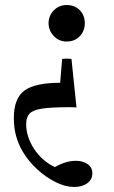

<svg xmlns="http://www.w3.org/2000/svg" viewBox="-20 -501 452 763"><path d="M264 -267 284 -74Q268 -75 262 -75Q256 -75 255 -75Q185 -75 148 -69.5Q111 -64 97.5 -49.5Q84 -35 84 -8Q84 42 115 90Q146 138 198 163Q242 138 281 138Q309 138 328 151Q347 164 347 188Q347 212 327 227Q307 242 275 242Q240 242 201.5 223Q163 204 128 172Q93 140 70 101Q53 72 44 39.5Q35 7 35 -32Q35 -110 77 -141Q119 -172 219 -172L227 -267Q245 -269 264 -267ZM317 -409Q317 -378 297 -357Q277 -336 245 -336Q214 -336 193.5 -358Q173 -380 173 -409Q173 -438 193.5 -459.5Q214 -481 245 -481Q277 -481 297 -460.5Q317 -440 317 -409Z"/></svg>

Font: Tiro Telugu
Style: Regular
Weight: 400
Designer: Telugu: John Hudson & Fiona Ross. Latin: John Hudson.
Foundry: Tiro Typeworks Ltd.
Version: Version 1.52